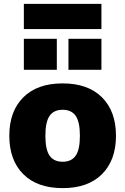

<svg xmlns="http://www.w3.org/2000/svg" viewBox="-20 -960 646 990"><path d="M333 -600V-760H503V-600ZM103 -600V-760H273V-600ZM103 -810V-940H503V-810ZM100 -458Q172 -530 303 -530Q434 -530 506 -458Q578 -386 578 -260Q578 -134 506 -62Q434 10 303 10Q172 10 100 -62Q28 -134 28 -260Q28 -386 100 -458ZM236 -157Q258 -126 303 -126Q348 -126 370 -157Q392 -188 392 -260Q392 -332 370 -363Q348 -394 303 -394Q258 -394 236 -363Q214 -332 214 -260Q214 -188 236 -157Z"/></svg>

Font: M PLUS 1p Black
Style: Regular
Weight: 900
Version: Version 1.061